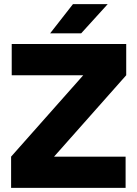

<svg xmlns="http://www.w3.org/2000/svg" viewBox="-20 -914 668 934"><path d="M34 0V-152L385 -548H37V-700H594V-548L243 -152H591V0ZM224 -752 335 -894H504L375 -752Z"/></svg>

Font: Figtree ExtraBold
Style: Regular
Weight: 800
Designer: Erik Kennedy
Foundry: Erik Kennedy
Version: Version 2.002